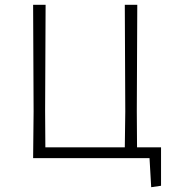

<svg xmlns="http://www.w3.org/2000/svg" viewBox="-20 -659 735 800"><path d="M118 0 120 -194 118 -639H170L168 -197L169 -45H500L502 -194L500 -639H552L550 -197L551 -45H651V115L610 121L603 0Z"/></svg>

Font: Alegreya Sans SC Light
Style: Regular
Weight: 300
Designer: Juan Pablo del Peral
Foundry: Huerta Tipografica
Version: Version 2.007